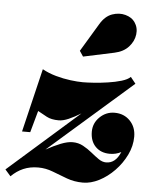

<svg xmlns="http://www.w3.org/2000/svg" viewBox="-93 -786 671 841"><g transform="rotate(5 242.0 -365.5)"><path d="M391.5 -569 255.5 -540 239.5 -564 314 -688Q335.5 -724 366.2 -734.8Q397 -745.5 425 -737.8Q453 -730 466.5 -710.5Q483 -686.5 479.2 -656.8Q475.5 -627 453.2 -602.2Q431 -577.5 391.5 -569ZM18 -190 85 -469.5Q112 -454.5 145 -445.2Q178 -436 209.8 -432Q241.5 -428 264.5 -428Q282.5 -428 312.2 -430Q342 -432 374.2 -436.8Q406.5 -441.5 433.2 -449.5Q460 -457.5 472 -469.5L494.5 -441.5L127 -120Q161.5 -139 191.2 -150.8Q221 -162.5 243 -162.5Q268.5 -162.5 289.5 -151Q310.5 -139.5 328.5 -124.8Q346.5 -110 363 -98.5Q379.5 -87 396.5 -87Q438 -87 459 -138Q436 -126 409.5 -126Q370 -126 346.2 -150.2Q322.5 -174.5 322.5 -216Q322.5 -253.5 350 -280.2Q377.5 -307 415 -307Q456.5 -307 483 -279.5Q509.5 -252 509.5 -210Q509.5 -169 490.5 -129.8Q471.5 -90.5 440.8 -58.8Q410 -27 373.8 -8.5Q337.5 10 303 10Q265 10 231.8 -2.2Q198.5 -14.5 167 -26.8Q135.5 -39 102.5 -39Q66.5 -39 37.5 -26.5Q8.5 -14 -15.5 10L-40 -18L270.5 -291.5Q242 -274 217.2 -263.2Q192.5 -252.5 174 -252.5Q141 -252.5 120.5 -263.5Q100 -274.5 80.5 -285.5L54 -190Z"/></g></svg>

Font: Bodoni* 06pt Fatface
Style: Italic
Weight: 900
Italic angle: -13°
Version: Version 2.3